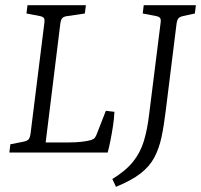

<svg xmlns="http://www.w3.org/2000/svg" viewBox="-20 -588 775 740"><path d="M388 -161 421 -157Q420 -132 415.5 -102.5Q411 -73 405.5 -45.5Q400 -18 395 0H16L20 -32L71 -42Q86 -45 91 -52Q96 -59 98 -75L151 -500Q153 -513 149 -518.5Q145 -524 134 -526L82 -536L86 -568H311L307 -536L240 -526Q228 -525 221 -519Q214 -513 212 -493L156 -39H245Q272 -39 294 -41.5Q316 -44 330 -48Q342 -52 345.5 -57Q349 -62 352 -69ZM735 -568 731 -536 685 -526Q672 -523 667 -516.5Q662 -510 660 -493L619 -163Q612 -104 602.5 -59.5Q593 -15 574.5 19.5Q556 54 521 81Q486 108 427 132L413 102Q465 70 493 35Q521 0 534.5 -44.5Q548 -89 555 -149L599 -500Q601 -513 597 -518.5Q593 -524 582 -526L530 -536L534 -568Z"/></svg>

Font: Yrsa Light
Style: Italic
Weight: 300
Italic angle: -7.10001°
Designer: Anna Giedrys (Yrsa+Rasa design), David Brezina (Yrsa art-direction, Rasa art-direction, design)
Foundry: Rosetta Type Foundry
Version: Version 2.004